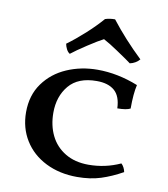

<svg xmlns="http://www.w3.org/2000/svg" viewBox="-85 -826 789 904"><g transform="rotate(10 310.0 -374.0)"><path d="M537 -354Q518 -344 475 -344Q473 -402 443 -428Q413 -454 358 -454Q269 -454 225.5 -402Q182 -350 182 -272Q182 -211 205.5 -163Q229 -115 275.5 -87Q322 -59 387 -59Q467 -59 539 -92Q546 -86 551.5 -75.5Q557 -65 559 -54Q507 -25 457 -9Q407 7 344 7Q260 7 194 -26Q128 -59 91.5 -118Q55 -177 55 -252Q55 -333 96.5 -390.5Q138 -448 206 -477.5Q274 -507 353 -507Q449 -507 547 -468Q537 -426 537 -354ZM185 -602Q226 -632 269 -671Q312 -710 345 -748Q366 -755 392 -755Q458 -670 542 -590Q524 -569 496 -563L471 -581Q462 -587 424.5 -612.5Q387 -638 357 -654Q333 -642 284 -610Q235 -578 210 -558Q200 -564 193.5 -577Q187 -590 185 -602Z"/></g></svg>

Font: Vollkorn SC SemiBold
Style: Regular
Weight: 600
Designer: Friedrich Althausen
Foundry: Friedrich Althausen
Version: Version 4.015